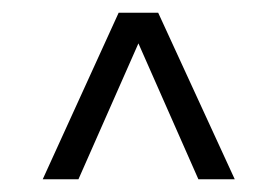

<svg xmlns="http://www.w3.org/2000/svg" viewBox="-20 -770 434 301"><path d="M47 -489 166 -750H228L348 -489H291L197 -702L103 -489Z"/></svg>

Font: Saira ExtraCondensed
Style: Regular
Weight: 400
Width: 2
Designer: Hector Gatti with collaboration of the Omnibus-Type team
Foundry: Omnibus-Type
Version: Version 1.101